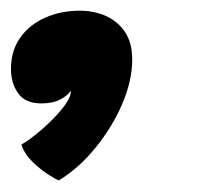

<svg xmlns="http://www.w3.org/2000/svg" viewBox="-21 -184 374 350"><path d="M86 145Q81 143 66.5 133.8Q52 124.5 37.8 110.5Q23.5 96.5 18 79.5Q33 71 53.5 53.5Q74 36 90 17Q106 -2 107.5 -13Q108.5 -16.5 108 -18.5Q102 -9.5 88.5 -2.5Q75 4.5 54 4.5Q25.5 4.5 12.2 -13.8Q-1 -32 -1 -58.5Q-1 -91.5 15.8 -115.2Q32.5 -139 61.2 -151.8Q90 -164.5 125 -164.5Q150.5 -164.5 172.2 -154.8Q194 -145 207 -125.5Q220 -106 220 -75.5Q220 -37 201.8 5.5Q183.5 48 153.2 85.2Q123 122.5 86 145Z"/></svg>

Font: Grandstander Thin SemiBold
Style: Italic
Weight: 600
Italic angle: -15°
Version: Version 1.200